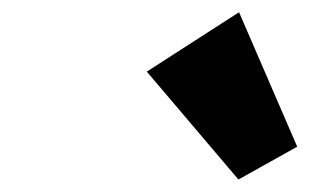

<svg xmlns="http://www.w3.org/2000/svg" viewBox="-20 -866 540 311"><path d="M366.2 -575.2 217.8 -750 367.2 -846.2 461.4 -628.4Z"/></svg>

Font: Schibsted Grotesk Black
Style: Italic
Weight: 900
Italic angle: -12°
Designer: Bakken & Baeck AS, Henrik Kongsvoll
Foundry: Schibsted ASA
Version: Version 1.100;gftools[0.9.25]